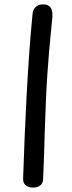

<svg xmlns="http://www.w3.org/2000/svg" viewBox="-20 -842 327 872"><path d="M128 -780Q130 -800 143 -811Q156 -822 175 -822Q193 -822 202.5 -815Q212 -808 215.5 -795.5Q219 -783 218 -767Q216 -739 209.5 -678Q203 -617 195.5 -510Q188 -403 183 -236Q182 -183 180 -132.5Q178 -82 176 -32Q176 -10 163 0Q150 10 130 10Q111 10 97.5 0Q84 -10 85 -32Q88 -126 92 -221Q96 -316 101 -410Q106 -504 112.5 -597Q119 -690 128 -780Z"/></svg>

Font: Playpen Sans Hebrew
Style: Regular
Weight: 400
Designer: Tom Grace, Laura Meseguer, Veronika Burian, José Scaglione
Foundry: TypeTogether
Version: Version 2.000